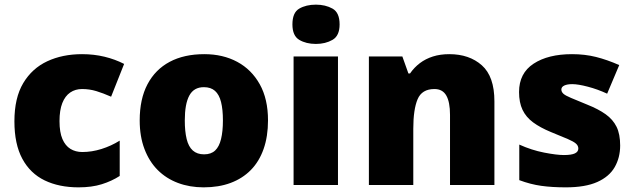

<svg xmlns="http://www.w3.org/2000/svg" viewBox="-20 -796 2728 826"><path d="M318 10Q234 10 172 -20Q110 -50 76 -113Q42 -176 42 -274Q42 -375 80 -438.5Q118 -502 183.5 -532.5Q249 -563 333 -563Q384 -563 429.5 -552Q475 -541 514 -521L458 -380Q424 -395 394.5 -404Q365 -413 333 -413Q304 -413 282 -398Q260 -383 248 -352.5Q236 -322 236 -275Q236 -227 248.5 -198Q261 -169 283 -155.5Q305 -142 334 -142Q375 -142 416.5 -155Q458 -168 495 -191V-39Q461 -17 418 -3.5Q375 10 318 10Z M1133 -278Q1133 -209 1114 -155Q1095 -101 1059 -64.5Q1023 -28 972 -9Q921 10 856 10Q796 10 745.5 -9Q695 -28 658.5 -64.5Q622 -101 601.5 -155Q581 -209 581 -278Q581 -370 614.5 -433.5Q648 -497 710 -530Q772 -563 859 -563Q939 -563 1000.5 -530Q1062 -497 1097.5 -433.5Q1133 -370 1133 -278ZM775 -278Q775 -231 783 -198Q791 -165 809.5 -148.5Q828 -132 858 -132Q888 -132 905.5 -148.5Q923 -165 931 -198Q939 -231 939 -278Q939 -325 931 -357Q923 -389 905 -405Q887 -421 857 -421Q814 -421 794.5 -385Q775 -349 775 -278Z M1434 -553V0H1243V-553ZM1339 -776Q1380 -776 1410.5 -759Q1441 -742 1441 -691Q1441 -642 1410.5 -624.5Q1380 -607 1339 -607Q1297 -607 1267.5 -624.5Q1238 -642 1238 -691Q1238 -742 1267.5 -759Q1297 -776 1339 -776Z M1913 -563Q1999 -563 2053 -515Q2107 -467 2107 -360V0H1916V-302Q1916 -357 1900 -385Q1884 -413 1849 -413Q1795 -413 1776.5 -369Q1758 -325 1758 -242V0H1567V-553H1711L1737 -480H1744Q1762 -506 1786.5 -524.5Q1811 -543 1842.5 -553Q1874 -563 1913 -563Z M2648 -170Q2648 -118 2624.5 -77Q2601 -36 2549.5 -13Q2498 10 2414 10Q2355 10 2308.5 3.5Q2262 -3 2214 -21V-174Q2267 -150 2321 -139.5Q2375 -129 2406 -129Q2438 -129 2453 -136Q2468 -143 2468 -157Q2468 -169 2458 -178Q2448 -187 2422.5 -198Q2397 -209 2350 -228Q2304 -247 2273.5 -269.5Q2243 -292 2228 -323.5Q2213 -355 2213 -400Q2213 -481 2275.5 -522Q2338 -563 2441 -563Q2496 -563 2544 -551Q2592 -539 2644 -516L2592 -393Q2551 -412 2509 -423Q2467 -434 2442 -434Q2420 -434 2407.5 -428Q2395 -422 2395 -411Q2395 -401 2403.5 -393Q2412 -385 2436 -375Q2460 -365 2506 -346Q2554 -327 2585.5 -304.5Q2617 -282 2632.5 -250.5Q2648 -219 2648 -170Z"/></svg>

Font: Noto Sans Thai Black
Style: Regular
Weight: 900
Version: Version 2.001